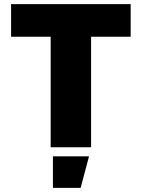

<svg xmlns="http://www.w3.org/2000/svg" viewBox="-20 -718 690 936"><path d="M227 0V-539H34V-698H617V-539H424V0ZM238 198V44H414L373 198Z"/></svg>

Font: Azeret Mono ExtraBold
Style: Regular
Weight: 800
Designer: Martin Vácha
Foundry: Displaay
Version: Version 1.002